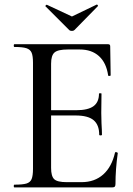

<svg xmlns="http://www.w3.org/2000/svg" viewBox="-20 -818 582 838"><path d="M486 -154Q489 -154 491.5 -152.5Q494 -151 494 -150Q484 -78 484 -15Q484 -7 481 -3.5Q478 0 469 0H43Q40 0 40 -6Q40 -12 43 -12Q79 -12 95.5 -17Q112 -22 118 -36.5Q124 -51 124 -81V-544Q124 -574 118 -588Q112 -602 95.5 -607.5Q79 -613 43 -613Q40 -613 40 -619Q40 -625 43 -625H452Q461 -625 461 -616L463 -489Q463 -487 457.5 -486.5Q452 -486 452 -489Q444 -544 412 -573Q380 -602 328 -602H276Q233 -602 218 -589Q203 -576 203 -540V-337H313Q364 -337 388 -354.5Q412 -372 412 -409Q412 -411 417.5 -411Q423 -411 423 -409L422 -325L423 -280Q425 -248 425 -230Q425 -227 419 -227Q413 -227 413 -230Q413 -273 388.5 -293.5Q364 -314 310 -314H203V-85Q203 -49 216.5 -36Q230 -23 271 -23H336Q393 -23 430.5 -56.5Q468 -90 482 -152Q482 -154 486 -154ZM179 -790Q178 -790 178 -790.5Q178 -791 178 -791Q178 -793 180.5 -795.5Q183 -798 185 -797L294 -746L402 -798Q404 -799 406.5 -795.5Q409 -792 407 -791L305 -687Q301 -683 294 -683Q286 -683 282 -687Z"/></svg>

Font: Cormorant Infant Medium
Style: Regular
Weight: 500
Designer: Christian Thalmann (Catharsis Fonts)
Version: Version 3.000